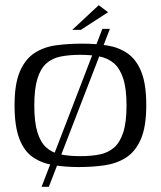

<svg xmlns="http://www.w3.org/2000/svg" viewBox="-20 -636 618 739"><path d="M36 -231Q36 -314 57 -362Q78 -410 114.5 -433Q151 -456 198 -462Q245 -468 296 -468Q348 -468 392.5 -461Q437 -454 471 -430.5Q505 -407 524 -359.5Q543 -312 543 -231Q543 -148 522 -100Q501 -52 464.5 -29Q428 -6 381 0.5Q334 7 283 7Q231 7 185.5 -0.5Q140 -8 106.5 -31Q73 -54 54.5 -102Q36 -150 36 -231ZM467 -230Q467 -294 454.5 -333Q442 -372 419 -392Q396 -412 363.5 -418.5Q331 -425 289 -425Q247 -425 214 -418.5Q181 -412 158.5 -392Q136 -372 124 -333Q112 -294 112 -230Q112 -166 124 -127Q136 -88 158.5 -68Q181 -48 214 -41.5Q247 -35 289 -35Q331 -35 363.5 -41.5Q396 -48 419 -68Q442 -88 454.5 -127Q467 -166 467 -230ZM140 83 374 -525H403L168 83ZM258 -521 360 -616 396 -589 291 -521Z"/></svg>

Font: Genos
Style: Regular
Weight: 400
Designer: Robert E. Leuschke
Foundry: Robert E. Leuschke
Version: Version 1.010